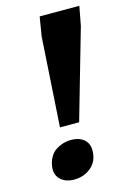

<svg xmlns="http://www.w3.org/2000/svg" viewBox="-111 -757 550 823"><g transform="rotate(-15 163.5 -345.0)"><path d="M151 -702 137 -617 112 -220H197L311 -617L327 -702ZM37 -73Q35 -61 35 -55Q35 -24 57 -6Q79 12 113 12Q158 12 189.5 -15Q221 -42 221 -89Q221 -121 199.5 -138.5Q178 -156 143 -156Q108 -156 77 -136.5Q46 -117 37 -73Z"/></g></svg>

Font: Geom Bold
Style: Bold Italic
Weight: 700
Italic angle: -10°
Version: Version 1.102